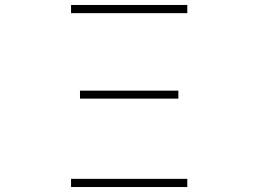

<svg xmlns="http://www.w3.org/2000/svg" viewBox="-20 -753 1040 773"><path d="M734 -700H266V-733H734ZM698 -356H302V-388H698ZM734 0H266V-33H734Z"/></svg>

Font: IBM Plex Sans JP ExtraLight
Style: Regular
Weight: 200
Designer: Mike Abbink; Paul van der Laan; Pieter van Rosmalen; Wujin Sim; Yejin Wi; Jinhee Kim; Boomi Park; Yona Kim; Kichan Ma
Foundry: Sandoll Inc.
Version: Version 1.001